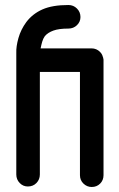

<svg xmlns="http://www.w3.org/2000/svg" viewBox="-20 -746 474 766"><path d="M45 -535Q44 -560 53.5 -594Q63 -628 85 -658Q110 -691 149.5 -708.5Q189 -726 253 -726Q273 -726 287 -712Q301 -698 301 -678Q301 -659 287 -645.5Q273 -632 253 -632Q215 -632 193 -624Q171 -616 159 -602Q152 -592 148.5 -580Q145 -568 142 -553H345Q365 -553 379 -539Q385 -533 388 -526Q389 -524 389 -523Q392 -516 393 -508V-47Q393 -27 379.5 -13.5Q366 0 346 0Q327 0 313 -13.5Q299 -27 299 -47V-459H139V-50Q139 -30 125.5 -16Q112 -2 91 -2Q72 -2 58.5 -16Q45 -30 45 -50Z"/></svg>

Font: VDS
Style: Regular
Weight: 400
Designer: artmaker
Foundry: artmaker
Version: Version 1.000 2009 initial release